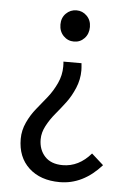

<svg xmlns="http://www.w3.org/2000/svg" viewBox="-51 -537 527 772"><g transform="rotate(5 212.5 -151.0)"><path d="M48 36Q48 2 63 -30.5Q78 -63 99.5 -89Q121 -115 142 -141.5Q163 -168 178 -200.5Q193 -233 193 -268Q193 -281 192 -288H265Q267 -268 267 -259Q267 -222 252.5 -187.5Q238 -153 218 -126.5Q198 -100 177.5 -75.5Q157 -51 142.5 -23.5Q128 4 128 31Q128 73 153 100Q178 127 225 127Q290 127 339 70L387 113Q313 196 219 196Q141 196 94.5 153Q48 110 48 36ZM167 -436Q167 -463 184.5 -480.5Q202 -498 227 -498Q251 -498 268.5 -480.5Q286 -463 286 -436Q286 -408 269 -390Q252 -372 227 -372Q202 -372 184.5 -390Q167 -408 167 -436Z"/></g></svg>

Font: RibengUni
Style: Regular
Weight: 400
Designer: (1) Dr. Andrew Glass (Senior Program Manager at Microsoft Corporation)
(2) Bivuti Chakma (Chakma Font Designer & Keyboar
Foundry: Bivuti Chakma
Version: Version 2.2022; Updated on: 03 June 2022; Friday